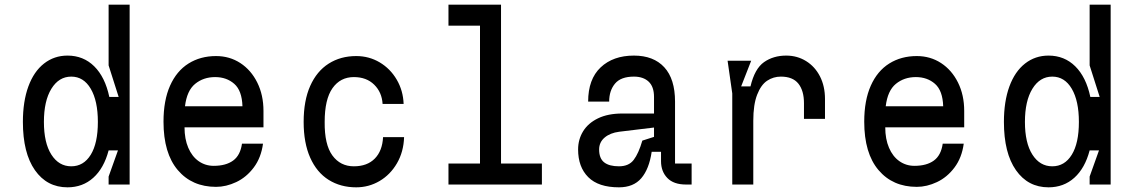

<svg xmlns="http://www.w3.org/2000/svg" viewBox="-20 -790 4840 822"><path d="M535 0H445V-34L485 -146H445Q425 -70 379.5 -29Q334 12 269 12Q181 12 129.5 -61.5Q78 -135 78 -268Q78 -356 101.5 -420Q125 -484 168.5 -518Q212 -552 269 -552Q337 -552 383.5 -506Q430 -460 448 -375H488L445 -510V-770H535ZM399 -268Q399 -358 368.5 -410Q338 -462 285 -462Q232 -462 200 -410Q168 -358 168 -268Q168 -178 200 -128Q232 -78 285 -78Q338 -78 368.5 -127.5Q399 -177 399 -268Z M680 -269Q680 -360 708 -423Q736 -486 787 -518Q838 -550 905 -550Q963 -550 1009 -520Q1055 -490 1081.5 -436.5Q1108 -383 1108 -315V-245H770Q770 -195 786 -157.5Q802 -120 830.5 -100Q859 -80 895 -80Q947 -80 978 -102.5Q1009 -125 1016 -175H1106Q1098 -115 1066.5 -73Q1035 -31 991.5 -10.5Q948 10 905 10Q802 10 741 -62Q680 -134 680 -269ZM901 -460Q851 -460 815.5 -431Q780 -402 772 -335H1018Q1016 -402 983 -431Q950 -460 901 -460Z M1505 -550Q1560 -550 1605.5 -523Q1651 -496 1678.5 -449Q1706 -402 1708 -345H1618Q1615 -395 1582 -427.5Q1549 -460 1495 -460Q1437 -460 1403.5 -412.5Q1370 -365 1370 -268Q1369 -171 1403 -124.5Q1437 -78 1495 -78Q1552 -78 1584.5 -111Q1617 -144 1620 -203H1710Q1708 -140 1679.5 -91Q1651 -42 1605 -15Q1559 12 1505 12Q1438 12 1387 -20Q1336 -52 1308 -115Q1280 -178 1280 -268Q1280 -359 1308 -422Q1336 -485 1387 -517.5Q1438 -550 1505 -550Z M1900 -680V-770H2125V-90H2300V0H1900V-90H2035V-680Z M2941 0H2917Q2864 0 2837 -28Q2810 -56 2810 -100V-140H2770Q2759 -66 2725.5 -27Q2692 12 2630 12Q2542 12 2498.5 -31.5Q2455 -75 2455 -150Q2455 -193 2476.5 -228Q2498 -263 2540.5 -283.5Q2583 -304 2644 -304H2780V-375Q2780 -419 2757 -440.5Q2734 -462 2694 -462Q2638 -462 2613 -432Q2588 -402 2588 -355H2498Q2498 -451 2551.5 -501.5Q2605 -552 2694 -552Q2778 -552 2824 -502Q2870 -452 2870 -355V-90H2941ZM2730 -188 2780 -204V-244L2631 -226Q2592 -221 2568.5 -201Q2545 -181 2545 -150Q2545 -112 2566.5 -95Q2588 -78 2630 -78Q2672 -78 2693 -105.5Q2714 -133 2730 -188Z M3115 -390 3095 -530H3196L3153 -420H3193Q3211 -496 3251 -524Q3291 -552 3346 -552Q3393 -552 3431 -528.5Q3469 -505 3490.5 -463Q3512 -421 3512 -366V-281H3422V-348Q3422 -402 3398 -432Q3374 -462 3323 -462Q3291 -462 3264.5 -444.5Q3238 -427 3221.5 -384.5Q3205 -342 3205 -273V0H3115Z M3680 -269Q3680 -360 3708 -423Q3736 -486 3787 -518Q3838 -550 3905 -550Q3963 -550 4009 -520Q4055 -490 4081.5 -436.5Q4108 -383 4108 -315V-245H3770Q3770 -195 3786 -157.5Q3802 -120 3830.5 -100Q3859 -80 3895 -80Q3947 -80 3978 -102.5Q4009 -125 4016 -175H4106Q4098 -115 4066.5 -73Q4035 -31 3991.5 -10.5Q3948 10 3905 10Q3802 10 3741 -62Q3680 -134 3680 -269ZM3901 -460Q3851 -460 3815.5 -431Q3780 -402 3772 -335H4018Q4016 -402 3983 -431Q3950 -460 3901 -460Z M4735 0H4645V-34L4685 -146H4645Q4625 -70 4579.5 -29Q4534 12 4469 12Q4381 12 4329.5 -61.5Q4278 -135 4278 -268Q4278 -356 4301.5 -420Q4325 -484 4368.5 -518Q4412 -552 4469 -552Q4537 -552 4583.5 -506Q4630 -460 4648 -375H4688L4645 -510V-770H4735ZM4599 -268Q4599 -358 4568.5 -410Q4538 -462 4485 -462Q4432 -462 4400 -410Q4368 -358 4368 -268Q4368 -178 4400 -128Q4432 -78 4485 -78Q4538 -78 4568.5 -127.5Q4599 -177 4599 -268Z"/></svg>

Font: Fliege Mono Thin
Style: Regular
Weight: 100
Version: Version 0.020;Glyphs 3.3 (3306)